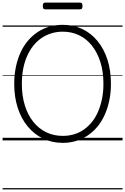

<svg xmlns="http://www.w3.org/2000/svg" viewBox="-20 -1086 968 1485"><path d="M466 19Q382 19 313.5 -14Q245 -47 195 -107Q145 -167 117.5 -251Q90 -335 90 -438Q90 -506 102.5 -566.5Q115 -627 138 -678Q161 -729 194 -768.5Q227 -808 269 -836.5Q311 -865 360.5 -879.5Q410 -894 466 -894Q548 -894 616.5 -861.5Q685 -829 734.5 -768.5Q784 -708 811 -624.5Q838 -541 838 -438Q838 -370 825.5 -309.5Q813 -249 790 -198Q767 -147 734 -107Q701 -67 659.5 -39Q618 -11 569 4Q520 19 466 19ZM466 -35Q511 -35 552 -47Q593 -59 628 -83.5Q663 -108 691 -142.5Q719 -177 738.5 -222.5Q758 -268 769 -321.5Q780 -375 780 -438Q780 -532 756.5 -606Q733 -680 691 -733Q649 -786 591.5 -813.5Q534 -841 466 -841Q419 -841 378 -828.5Q337 -816 301.5 -792Q266 -768 238 -733Q210 -698 190 -653Q170 -608 159.5 -554.5Q149 -501 149 -438Q149 -344 172.5 -269.5Q196 -195 238.5 -142.5Q281 -90 338.5 -62.5Q396 -35 466 -35ZM330 -1014Q319 -1014 315 -1020.5Q311 -1027 311 -1039Q311 -1052 315 -1059Q319 -1066 330 -1066H599Q610 -1066 614 -1059Q618 -1052 618 -1039Q618 -1027 614 -1020.5Q610 -1014 599 -1014ZM0 369H928V379H0ZM0 -20H928V0H0ZM0 -505H928V-500H0ZM0 -889H928V-879H0Z"/></svg>

Font: Playwrite HR Lijeva Guides
Style: Regular
Weight: 400
Designer: Veronika Burian, José Scaglione
Foundry: TypeTogether
Version: Version 1.003